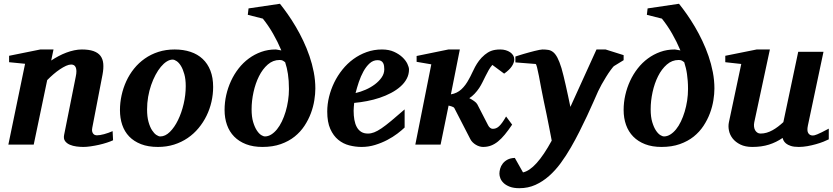

<svg xmlns="http://www.w3.org/2000/svg" viewBox="-20 -760 4378 1009"><path d="M574.2 -22.9Q561 -16.6 541.5 -10.3Q522 -3.9 500.2 1Q478.5 5.9 456.8 9Q435.1 12.2 418 12.2Q401.4 12.2 382.1 9.8Q362.8 7.3 346.9 0.5Q331.1 -6.3 322 -18.6Q313 -30.8 316.9 -50.8L377.9 -356Q381.8 -374 381.6 -386.5Q381.3 -398.9 377.7 -406.7Q374 -414.6 367.9 -417.7Q361.8 -420.9 354 -420.9Q342.3 -420.9 327.1 -414.1Q312 -407.2 295.2 -396Q278.3 -384.8 261 -369.9Q243.7 -355 228 -338.9L157.2 0H23.9L111.8 -424.8L27.8 -433.1V-466.8L191.9 -500H261.2L249 -441.9Q267.1 -454.1 287.4 -464.8Q307.6 -475.6 328.4 -483.4Q349.1 -491.2 369.9 -495.6Q390.6 -500 410.2 -500Q447.3 -500 471.4 -491.5Q495.6 -482.9 508.1 -466.3Q520.5 -449.7 522.7 -425.3Q524.9 -400.9 519 -369.1L464.8 -87.9Q462.4 -75.7 464.6 -68.1Q466.8 -60.5 470.9 -56.2Q475.1 -51.8 480 -50.3Q484.9 -48.8 488.8 -48.8Q504.4 -48.8 526.9 -54.9Q549.3 -61 571.8 -70.8Z M956.1 -307.1Q956.1 -343.8 948.7 -370.1Q941.4 -396.5 930.9 -413.6Q920.4 -430.7 908.4 -438.7Q896.5 -446.8 887.2 -446.8Q872.1 -446.8 856.2 -436.8Q840.3 -426.8 825.4 -408.9Q810.5 -391.1 797.4 -366.5Q784.2 -341.8 774.2 -312.7Q764.2 -283.7 758.5 -251.2Q752.9 -218.8 752.9 -185.1Q752.9 -146.5 760.5 -119.4Q768.1 -92.3 779.1 -75.4Q790 -58.6 801.8 -50.8Q813.5 -43 822.3 -43Q848.6 -43 872.8 -66.9Q897 -90.8 915.5 -128.9Q934.1 -167 945.1 -213.9Q956.1 -260.7 956.1 -307.1ZM1100.1 -303.2Q1100.1 -263.7 1091.3 -225.1Q1082.5 -186.5 1065.4 -151.6Q1048.3 -116.7 1023.4 -86.7Q998.5 -56.6 966.3 -34.7Q934.1 -12.7 894.8 -0.2Q855.5 12.2 810.1 12.2Q758.8 12.2 721.2 -2.4Q683.6 -17.1 658.9 -42.7Q634.3 -68.4 622.3 -103.8Q610.4 -139.2 610.4 -181.2Q610.4 -220.2 618.9 -259Q627.4 -297.9 643.8 -333.5Q660.2 -369.1 684.6 -399.4Q709 -429.7 741 -452.1Q772.9 -474.6 812.3 -487.3Q851.6 -500 897.9 -500Q943.8 -500 981.2 -487.5Q1018.6 -475.1 1044.9 -450.4Q1071.3 -425.8 1085.7 -388.9Q1100.1 -352.1 1100.1 -303.2Z M1498.5 -292Q1498.5 -315.4 1497.1 -334.7Q1495.6 -354 1493.2 -370.8Q1490.7 -387.7 1487.1 -402.8Q1483.4 -418 1478.5 -433.1Q1473.1 -437.5 1466.8 -441.2Q1460.4 -444.8 1449.2 -444.8Q1414.6 -444.8 1387.2 -420.9Q1359.9 -397 1341.1 -359.4Q1322.3 -321.8 1312.3 -275.9Q1302.2 -230 1302.2 -186Q1302.2 -145.5 1310.5 -118.2Q1318.8 -90.8 1330.1 -74Q1341.3 -57.1 1353 -50Q1364.7 -43 1371.6 -43Q1389.2 -43 1405.3 -53Q1421.4 -63 1435.5 -80.3Q1449.7 -97.7 1461.2 -121.6Q1472.7 -145.5 1481 -173.1Q1489.3 -200.7 1493.9 -231.2Q1498.5 -261.7 1498.5 -292ZM1637.2 -294.9Q1637.2 -266.6 1631.8 -232.9Q1626.5 -199.2 1613.8 -165Q1601.1 -130.9 1580.1 -98.9Q1559.1 -66.9 1528.3 -42.2Q1497.6 -17.6 1455.6 -2.7Q1413.6 12.2 1359.4 12.2Q1310.1 12.2 1272.9 -2.2Q1235.8 -16.6 1210.7 -42.2Q1185.5 -67.9 1172.9 -103.5Q1160.2 -139.2 1160.2 -182.1Q1160.2 -221.7 1168.9 -260.5Q1177.7 -299.3 1194.1 -334.7Q1210.4 -370.1 1234.1 -400.4Q1257.8 -430.7 1287.6 -452.6Q1317.4 -474.6 1352.8 -487.3Q1388.2 -500 1428.2 -500Q1430.7 -500 1434.6 -499.3Q1438.5 -498.5 1442.9 -497.8Q1447.3 -497.1 1451.4 -496.3Q1455.6 -495.6 1458.5 -495.1Q1439.5 -540.5 1415 -583Q1390.6 -625.5 1361.3 -662.1L1282.2 -682.1L1286.1 -715.8L1451.2 -740.2Q1470.7 -715.8 1492.2 -685.3Q1513.7 -654.8 1534.4 -619.6Q1555.2 -584.5 1573.7 -545.4Q1592.3 -506.3 1606.4 -465.1Q1620.6 -423.8 1628.9 -380.9Q1637.2 -337.9 1637.2 -294.9Z M1999.5 -396Q1999.5 -404.8 1998.3 -413.3Q1997.1 -421.9 1993.4 -428.7Q1989.7 -435.5 1982.7 -439.7Q1975.6 -443.8 1964.4 -443.8Q1940.9 -443.8 1922.6 -427.2Q1904.3 -410.6 1890.1 -385Q1876 -359.4 1865.7 -328.9Q1855.5 -298.3 1848.6 -271Q1874.5 -276.9 1901.4 -288.6Q1928.2 -300.3 1950 -316.7Q1971.7 -333 1985.6 -353Q1999.5 -373 1999.5 -396ZM2129.4 -395Q2129.4 -368.7 2117.4 -346.2Q2105.5 -323.7 2084.5 -305.2Q2063.5 -286.6 2035.4 -271.7Q2007.3 -256.8 1975.3 -246.1Q1943.4 -235.4 1908.9 -228.8Q1874.5 -222.2 1841.3 -219.2Q1840.3 -210 1839.4 -198.2Q1838.4 -186.5 1838.4 -178.2Q1838.4 -152.3 1842.3 -130.4Q1846.2 -108.4 1855 -92.3Q1863.8 -76.2 1878.2 -67.1Q1892.6 -58.1 1913.6 -58.1Q1929.7 -58.1 1946.3 -64.5Q1962.9 -70.8 1984.9 -85.7Q2006.8 -100.6 2036.1 -125Q2065.4 -149.4 2106.4 -185.1V-89.8Q2091.8 -75.7 2068.4 -57.9Q2044.9 -40 2015.1 -24.4Q1985.4 -8.8 1951.2 1.7Q1917 12.2 1880.4 12.2Q1847.7 12.2 1815.4 3.9Q1783.2 -4.4 1757.6 -25.4Q1731.9 -46.4 1715.8 -82.3Q1699.7 -118.2 1699.7 -173.8Q1699.7 -211.9 1709.2 -251Q1718.8 -290 1736.3 -326.2Q1753.9 -362.3 1779.3 -394Q1804.7 -425.8 1836.7 -449.2Q1868.7 -472.7 1906.7 -486.3Q1944.8 -500 1987.3 -500Q2023.9 -500 2050.8 -487.8Q2077.6 -475.6 2095.2 -458.7Q2112.8 -441.9 2121.1 -424.1Q2129.4 -406.2 2129.4 -395Z M2682.6 -448.2Q2682.6 -431.2 2669.9 -411.9Q2657.2 -392.6 2629.4 -373L2567.4 -418.9Q2557.1 -407.2 2548.3 -391.8Q2539.6 -376.5 2531.5 -360.1Q2523.4 -343.8 2515.4 -327.6Q2507.3 -311.5 2498.5 -297.9Q2487.3 -281.2 2473.9 -267.1Q2460.4 -252.9 2446.3 -244.1Q2459 -237.8 2471.4 -229Q2483.9 -220.2 2488.3 -211.9L2545.4 -101.1Q2549.3 -93.3 2555.9 -88.1Q2562.5 -83 2569.3 -83Q2578.1 -83 2586.2 -85.9Q2594.2 -88.9 2602.3 -96.2Q2610.4 -103.5 2619.4 -116Q2628.4 -128.4 2639.6 -147.9L2671.4 -105Q2650.9 -74.7 2632.8 -52.7Q2614.7 -30.8 2596.9 -16.4Q2579.1 -2 2560.1 5.1Q2541 12.2 2518.6 12.2Q2509.8 12.2 2499.8 9.3Q2489.7 6.3 2480.5 0.7Q2471.2 -4.9 2463.6 -12.5Q2456.1 -20 2451.7 -28.8L2367.7 -191.9Q2366.2 -194.8 2362.5 -196.8Q2358.9 -198.7 2354.5 -200.4Q2350.1 -202.1 2345.5 -203.1Q2340.8 -204.1 2337.4 -205.1L2295.4 0H2162.6L2246.6 -421.9L2169.4 -435.1V-465.8L2336.4 -500H2396.5L2349.6 -264.2Q2381.8 -269.5 2404.5 -290.5Q2427.2 -311.5 2444.3 -344.2Q2453.1 -359.4 2460.4 -375.7Q2467.8 -392.1 2476.6 -408.4Q2485.4 -424.8 2497.3 -440.9Q2509.3 -457 2527.3 -472.2Q2535.2 -478.5 2543.2 -483.6Q2551.3 -488.8 2560.8 -492.4Q2570.3 -496.1 2582 -498Q2593.8 -500 2609.4 -500Q2624.5 -500 2637.7 -496.1Q2650.9 -492.2 2660.9 -485.4Q2670.9 -478.5 2676.8 -469Q2682.6 -459.5 2682.6 -448.2Z M3205.6 -412.1Q3199.7 -406.2 3188.5 -390.9Q3177.2 -375.5 3165.3 -356.2Q3153.3 -336.9 3141.8 -316.4Q3130.4 -295.9 3123.5 -280.8Q3112.8 -256.8 3097.9 -222.9Q3083 -189 3064.7 -149.9Q3046.4 -110.8 3025.1 -68.6Q3003.9 -26.4 2980.5 14.2Q2955.6 57.6 2927 96.7Q2898.4 135.7 2865.2 165Q2832 194.3 2793.5 211.7Q2754.9 229 2709.5 229Q2679.2 229 2658.9 221.2Q2638.7 213.4 2626.5 201.7Q2614.3 189.9 2609.4 176.8Q2604.5 163.6 2604.5 152.8Q2604.5 140.6 2608.4 126.5Q2612.3 112.3 2621.8 99.9Q2631.3 87.4 2646.7 79.1Q2662.1 70.8 2685.5 69.8L2728.5 146Q2796.4 131.3 2879.4 -21Q2878.4 -26.9 2874.5 -46.9Q2870.6 -66.9 2865 -95.7Q2859.4 -124.5 2852.3 -159.4Q2845.2 -194.3 2837.4 -230Q2830.1 -264.2 2823.7 -298.8Q2817.4 -333.5 2812 -361.3Q2806.6 -389.2 2802.2 -406.5Q2797.9 -423.8 2794.4 -423.8L2688.5 -432.1V-462.9Q2694.3 -464.8 2705.6 -468.5Q2716.8 -472.2 2731 -476.3Q2745.1 -480.5 2760.3 -484.6Q2775.4 -488.8 2789.3 -492.2Q2803.2 -495.6 2814.2 -497.8Q2825.2 -500 2830.6 -500Q2847.2 -500 2861.1 -497.8Q2875 -495.6 2887 -486.1Q2898.9 -476.6 2909.4 -456.8Q2919.9 -437 2930.7 -401.9Q2935.5 -384.8 2941.4 -361.6Q2947.3 -338.4 2953.1 -311.8Q2959 -285.2 2965.3 -256.3Q2971.7 -227.5 2977.5 -198.2L3114.7 -500H3162.6L3257.3 -470.2V-443.8Z M3595.7 -292Q3595.7 -315.4 3594.2 -334.7Q3592.8 -354 3590.3 -370.8Q3587.9 -387.7 3584.2 -402.8Q3580.6 -418 3575.7 -433.1Q3570.3 -437.5 3564 -441.2Q3557.6 -444.8 3546.4 -444.8Q3511.7 -444.8 3484.4 -420.9Q3457 -397 3438.2 -359.4Q3419.4 -321.8 3409.4 -275.9Q3399.4 -230 3399.4 -186Q3399.4 -145.5 3407.7 -118.2Q3416 -90.8 3427.2 -74Q3438.5 -57.1 3450.2 -50Q3461.9 -43 3468.8 -43Q3486.3 -43 3502.4 -53Q3518.6 -63 3532.7 -80.3Q3546.9 -97.7 3558.3 -121.6Q3569.8 -145.5 3578.1 -173.1Q3586.4 -200.7 3591.1 -231.2Q3595.7 -261.7 3595.7 -292ZM3734.4 -294.9Q3734.4 -266.6 3729 -232.9Q3723.6 -199.2 3710.9 -165Q3698.2 -130.9 3677.2 -98.9Q3656.2 -66.9 3625.5 -42.2Q3594.7 -17.6 3552.7 -2.7Q3510.7 12.2 3456.5 12.2Q3407.2 12.2 3370.1 -2.2Q3333 -16.6 3307.9 -42.2Q3282.7 -67.9 3270 -103.5Q3257.3 -139.2 3257.3 -182.1Q3257.3 -221.7 3266.1 -260.5Q3274.9 -299.3 3291.3 -334.7Q3307.6 -370.1 3331.3 -400.4Q3355 -430.7 3384.8 -452.6Q3414.6 -474.6 3450 -487.3Q3485.4 -500 3525.4 -500Q3527.8 -500 3531.7 -499.3Q3535.6 -498.5 3540 -497.8Q3544.4 -497.1 3548.6 -496.3Q3552.7 -495.6 3555.7 -495.1Q3536.6 -540.5 3512.2 -583Q3487.8 -625.5 3458.5 -662.1L3379.4 -682.1L3383.3 -715.8L3548.3 -740.2Q3567.9 -715.8 3589.4 -685.3Q3610.8 -654.8 3631.6 -619.6Q3652.3 -584.5 3670.9 -545.4Q3689.5 -506.3 3703.6 -465.1Q3717.8 -423.8 3726.1 -380.9Q3734.4 -337.9 3734.4 -294.9Z M4335.4 -27.8Q4325.2 -22.5 4307.4 -15.4Q4289.6 -8.3 4267.8 -2.2Q4246.1 3.9 4222.7 8.1Q4199.2 12.2 4177.7 12.2Q4151.9 12.2 4135.7 6.8Q4119.6 1.5 4110.6 -6.1Q4101.6 -13.7 4097.7 -21.7Q4093.8 -29.8 4092.8 -35.2Q4059.6 -12.2 4021 0Q3982.4 12.2 3933.6 12.2Q3896.5 12.2 3870.8 -0.5Q3845.2 -13.2 3830.3 -32.2Q3815.4 -51.3 3810.8 -74Q3806.2 -96.7 3810.5 -117.2L3875.5 -423.8L3791.5 -433.1V-466.8L3956.5 -500H4025.9L3943.8 -117.2Q3941.4 -105.5 3942.6 -94.7Q3943.8 -84 3948.2 -75.9Q3952.6 -67.9 3960 -63Q3967.3 -58.1 3976.6 -58.1Q3993.2 -58.1 4009 -62.7Q4024.9 -67.4 4039.8 -75.7Q4054.7 -84 4068.8 -94.7Q4083 -105.5 4096.7 -118.2L4174.8 -487.8H4307.6L4225.6 -100.1Q4219.7 -72.3 4227.8 -60.1Q4235.8 -47.9 4251.5 -47.9Q4255.4 -47.9 4260.5 -49.1Q4265.6 -50.3 4274.7 -54Q4283.7 -57.6 4298.1 -64.7Q4312.5 -71.8 4335.4 -84Z"/></svg>

Font: Charis SIL
Style: Bold Italic
Weight: 700
Italic angle: -11°
Foundry: SIL International
Version: Version 4.112